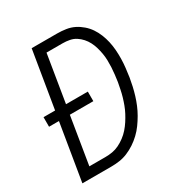

<svg xmlns="http://www.w3.org/2000/svg" viewBox="-171 -863 942 991"><g transform="rotate(-30 300.0 -367.5)"><path d="M35 0 91 -339H32V-396H101L157 -735H308Q335 -735 361 -731Q387 -727 409 -716Q431 -705 450 -688.5Q469 -672 482.5 -652Q496 -632 505.5 -608.5Q515 -585 520.5 -560.5Q526 -536 528 -510Q530 -484 529.5 -457.5Q529 -431 526 -404.5Q523 -378 519 -351Q515 -327 509.5 -302.5Q504 -278 496.5 -253.5Q489 -229 479 -205Q469 -181 456 -158.5Q443 -136 427.5 -114.5Q412 -93 392.5 -74.5Q373 -56 351 -41.5Q329 -27 305 -17Q281 -7 256 -3.5Q231 0 206 0ZM110 -58H206Q227 -58 247.5 -61.5Q268 -65 287.5 -74.5Q307 -84 325 -97.5Q343 -111 357.5 -127.5Q372 -144 384 -162.5Q396 -181 406 -200Q416 -219 423.5 -239Q431 -259 437 -279.5Q443 -300 447 -320Q451 -340 455 -361Q458 -382 460.5 -403Q463 -424 464 -444.5Q465 -465 464.5 -485.5Q464 -506 460.5 -526Q457 -546 451.5 -565Q446 -584 437 -601.5Q428 -619 415 -633.5Q402 -648 386 -658.5Q370 -669 349.5 -673Q329 -677 308 -677H212L166 -396H296V-339H156Z"/></g></svg>

Font: Iosevka SS04 Lt Ex Obl
Style: Regular
Weight: 300
Width: 7
Italic angle: -9°
Monospace: yes
Designer: Belleve Invis
Foundry: Belleve Invis
Version: Version 19.0.0; ttfautohint (v1.8.4)